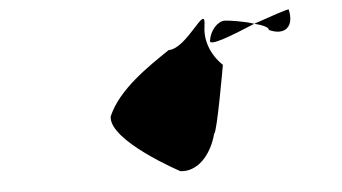

<svg xmlns="http://www.w3.org/2000/svg" viewBox="-42 -503 1146 644"><g transform="rotate(-5 531.0 -181.0)"><path d="M324 -130C312 -49 541 73 541 73C596 80 645 32 665 -43C674 -43 713 -263 714 -270C714 -270 651 -324 664 -406C676 -486 601 -335 537 -335C466 -287 361 -218 324 -130ZM678 -354C675 -334 759 -368 831 -398C795 -410 744 -417 733 -417C709 -417 683 -389 678 -354ZM831 -398C859 -391 879 -382 878 -373C930 -349 964 -377 950 -436C941 -436 889 -418 831 -398Z"/></g></svg>

Font: Ampere
Style: SCCndIta
Weight: 400
Version: Version 1